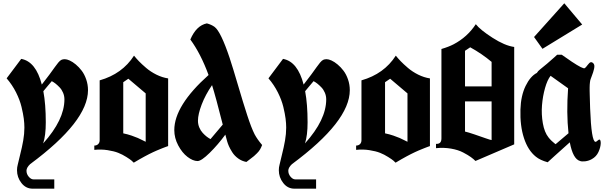

<svg xmlns="http://www.w3.org/2000/svg" viewBox="-20 -971 3658 1157"><path d="M181.2 109.9H307.1V166H176.8Q135.7 166 109.1 131.8Q82.5 97.7 82.5 54.7Q82.5 37.1 86.9 21.5Q89.8 6.3 101.3 -38.6Q112.8 -83.5 119.9 -123.8Q127 -164.1 127 -202.1Q127 -227.5 123.3 -256.3Q119.6 -285.2 109.6 -326.9Q99.6 -368.7 76.7 -414.3Q53.7 -460 20 -499L107.9 -616.2Q196.3 -600.1 231.9 -461.4Q256.3 -492.2 278.6 -522.5Q300.8 -552.7 310.8 -567.1Q320.8 -581.5 331.3 -594Q341.8 -606.4 350.1 -610.4Q358.4 -614.3 370.6 -614.3Q382.8 -614.3 400.1 -606.4Q417.5 -598.6 436.8 -582.5Q456.1 -566.4 472.4 -544.9Q488.8 -523.4 499.5 -492.4Q510.3 -461.4 510.3 -427.7Q510.3 -239.7 161.6 18.1Q139.6 39.1 139.6 57.6Q139.6 78.1 153.3 94Q167 109.9 181.2 109.9ZM240.2 -106.9Q368.2 -249 368.2 -372.1Q368.2 -393.1 360.1 -412.1Q352.1 -431.2 338.9 -444.8Q325.7 -458.5 314.5 -467.3Q303.2 -476.1 292 -481.9Q283.2 -471.7 266.4 -451.7Q249.5 -431.6 241.2 -421.4Q255.9 -343.3 255.9 -233.9Q255.9 -154.3 240.2 -106.9Z M857.9 -408.2 753.4 -496.6 722.7 -475.6V-167.5Q749 -162.1 773.2 -153.8Q797.4 -145.5 810.5 -139.6Q823.7 -133.8 838.9 -126Q854 -118.2 857.9 -116.7ZM580.6 -126.5V-486.8Q716.8 -525.4 787.6 -635.7Q800.3 -619.6 816.9 -602.3Q833.5 -585 860.6 -561.8Q887.7 -538.6 922.6 -521.2Q957.5 -503.9 993.2 -498.5V-90.8Q990.2 -89.8 977.5 -85.2Q964.8 -80.6 960.4 -78.6Q956.1 -76.7 943.6 -71.8Q931.2 -66.9 923.6 -63.5Q916 -60.1 902.8 -54.2Q889.6 -48.3 878.2 -42.2Q866.7 -36.1 851.8 -28.3Q836.9 -20.5 820.6 -11Q804.2 -1.5 786.1 9.3Q779.8 2.9 772.2 -3.7Q764.6 -10.3 741.2 -25.1Q717.8 -40 692.6 -50Q667.5 -60.1 628.2 -66.2Q588.9 -72.3 548.3 -67.9V-93.8Q562.5 -93.8 571.5 -102.5Q580.6 -111.3 580.6 -126.5Z M1248.5 -132.8Q1237.3 -138.7 1225.8 -147.5Q1214.4 -156.2 1201.7 -169.9Q1189 -183.6 1180.9 -202.9Q1172.9 -222.2 1172.9 -243.2Q1172.9 -282.2 1195.3 -341.1Q1217.8 -399.9 1257.8 -458Q1280.8 -384.8 1322.3 -220.2ZM1272.9 -809.1Q1253.9 -822.8 1226.6 -830.1Q1163.1 -817.4 1127 -732.9Q1189.9 -647 1236.8 -519Q1030.3 -334.5 1030.3 -187Q1030.3 -139.2 1054 -94.7Q1077.6 -50.3 1109.9 -25.6Q1142.1 -1 1169.9 -0.5Q1192.9 0 1243.7 -50Q1294.4 -100.1 1337.9 -159.7Q1344.7 -133.3 1348.6 -120.1Q1352.5 -106 1359.4 -90.3Q1366.2 -74.7 1379.6 -53.5Q1393.1 -32.2 1415.3 -16.1Q1437.5 0 1464.8 4.9Q1468.8 1.5 1486.6 -11.7Q1504.4 -24.9 1510.5 -30.3Q1516.6 -35.6 1528.6 -47.4Q1540.5 -59.1 1547.4 -71Q1554.2 -83 1559.6 -97.2Q1530.8 -130.9 1514.6 -161.1Q1494.6 -200.2 1470 -275.9Q1445.3 -351.6 1414.3 -457.3Q1383.3 -563 1364.7 -619.1V-621.1L1364.3 -620.6Q1310.5 -781.2 1272.9 -809.1Z M1758.8 109.9H1884.8V166H1754.4Q1713.4 166 1686.8 131.8Q1660.2 97.7 1660.2 54.7Q1660.2 37.1 1664.6 21.5Q1667.5 6.3 1679 -38.6Q1690.4 -83.5 1697.5 -123.8Q1704.6 -164.1 1704.6 -202.1Q1704.6 -227.5 1700.9 -256.3Q1697.3 -285.2 1687.3 -326.9Q1677.2 -368.7 1654.3 -414.3Q1631.3 -460 1597.7 -499L1685.5 -616.2Q1773.9 -600.1 1809.6 -461.4Q1834 -492.2 1856.2 -522.5Q1878.4 -552.7 1888.4 -567.1Q1898.4 -581.5 1908.9 -594Q1919.4 -606.4 1927.7 -610.4Q1936 -614.3 1948.2 -614.3Q1960.4 -614.3 1977.8 -606.4Q1995.1 -598.6 2014.4 -582.5Q2033.7 -566.4 2050 -544.9Q2066.4 -523.4 2077.1 -492.4Q2087.9 -461.4 2087.9 -427.7Q2087.9 -239.7 1739.3 18.1Q1717.3 39.1 1717.3 57.6Q1717.3 78.1 1731 94Q1744.6 109.9 1758.8 109.9ZM1817.9 -106.9Q1945.8 -249 1945.8 -372.1Q1945.8 -393.1 1937.7 -412.1Q1929.7 -431.2 1916.5 -444.8Q1903.3 -458.5 1892.1 -467.3Q1880.9 -476.1 1869.6 -481.9Q1860.8 -471.7 1844 -451.7Q1827.1 -431.6 1818.8 -421.4Q1833.5 -343.3 1833.5 -233.9Q1833.5 -154.3 1817.9 -106.9Z M2435.5 -408.2 2331.1 -496.6 2300.3 -475.6V-167.5Q2326.7 -162.1 2350.8 -153.8Q2375 -145.5 2388.2 -139.6Q2401.4 -133.8 2416.5 -126Q2431.6 -118.2 2435.5 -116.7ZM2158.2 -126.5V-486.8Q2294.4 -525.4 2365.2 -635.7Q2377.9 -619.6 2394.5 -602.3Q2411.1 -585 2438.2 -561.8Q2465.3 -538.6 2500.2 -521.2Q2535.2 -503.9 2570.8 -498.5V-90.8Q2567.9 -89.8 2555.2 -85.2Q2542.5 -80.6 2538.1 -78.6Q2533.7 -76.7 2521.2 -71.8Q2508.8 -66.9 2501.2 -63.5Q2493.7 -60.1 2480.5 -54.2Q2467.3 -48.3 2455.8 -42.2Q2444.3 -36.1 2429.4 -28.3Q2414.6 -20.5 2398.2 -11Q2381.8 -1.5 2363.8 9.3Q2357.4 2.9 2349.9 -3.7Q2342.3 -10.3 2318.8 -25.1Q2295.4 -40 2270.3 -50Q2245.1 -60.1 2205.8 -66.2Q2166.5 -72.3 2126 -67.9V-93.8Q2140.1 -93.8 2149.2 -102.5Q2158.2 -111.3 2158.2 -126.5Z M2942.4 -598.1Q2884.3 -647 2813.5 -686L2782.2 -665V-450.2H2942.4ZM2847.2 -825.2Q2874 -791 2948 -743.4Q3022 -695.8 3078.6 -688V-101.1L2845.2 -1Q2833.5 -12.7 2817.4 -24.4Q2801.3 -36.1 2771.2 -52Q2741.2 -67.9 2698 -75.4Q2654.8 -83 2607.4 -78.1V-104H2611.3Q2640.1 -104 2640.1 -137.2V-675.8Q2683.6 -688.5 2713.4 -704.1Q2796.4 -747.6 2847.2 -825.2ZM2782.2 -359.9V-178.2Q2801.8 -173.8 2839.6 -160.9Q2877.4 -147.9 2907.2 -137.5Q2937 -127 2942.4 -127V-359.9Z M3488.3 -823.2 3249 -676.8 3198.2 -748 3380.4 -951.2ZM3365.2 -641.1Q3365.2 -641.1 3425.8 -599.1Q3493.7 -554.2 3503.4 -560.1Q3507.3 -562.5 3512.7 -568.8Q3518.1 -575.2 3522.5 -581.1Q3526.9 -586.9 3532 -591.8Q3537.1 -596.7 3543 -596.4Q3548.8 -596.2 3555.2 -589.8Q3560.5 -584.5 3561.5 -576.2Q3562.5 -567.9 3559.8 -556.2Q3557.1 -544.4 3554.2 -535.4Q3551.3 -526.4 3546.1 -512.9Q3541 -499.5 3539.1 -494.1Q3537.6 -490.2 3536.6 -485.4Q3535.6 -480.5 3534.9 -473.4Q3534.2 -466.3 3533.7 -460.2Q3533.2 -454.1 3533.2 -443.4Q3533.2 -432.6 3533.2 -425Q3533.2 -417.5 3533.7 -402.8Q3534.2 -388.2 3534.4 -378.7Q3534.7 -369.1 3535.2 -350.1Q3535.6 -331.1 3536.1 -318.8Q3543.5 -118.2 3568.4 -116.2Q3573.2 -116.2 3581.3 -123.8Q3589.4 -131.3 3593.3 -129.9Q3600.1 -127 3600.1 -107.9Q3599.1 -83 3586.4 -55.2Q3573.7 -27.3 3546.4 -12.2Q3527.8 -1.5 3506.3 1Q3484.9 3.4 3475.1 -1Q3432.6 -12.7 3413.6 -113.3Q3398.9 -100.1 3371.6 -75.7Q3344.2 -51.3 3322 -31.2Q3299.8 -11.2 3280.3 6.8Q3234.4 -5.9 3209 -26.9Q3161.6 -64.9 3137.5 -138.7Q3113.3 -212.4 3116.2 -311Q3118.7 -394 3147.2 -452.9Q3175.8 -511.7 3215.3 -531.7Q3221.7 -543 3233.4 -551.8Q3251 -565.4 3277.1 -587.6Q3303.2 -609.9 3320.3 -625.5L3337.4 -641.1ZM3297.9 -514.2Q3278.3 -489.7 3264.4 -440.4Q3250.5 -391.1 3246.1 -336.7Q3241.7 -282.2 3251.2 -228Q3260.7 -173.8 3285.2 -143.1Q3293.5 -132.3 3304.2 -122.1Q3314.9 -111.8 3321.8 -106.9L3328.1 -102.1L3405.8 -168Q3392.6 -290 3403.3 -439Q3371.6 -462.4 3297.9 -514.2Z"/></svg>

Font: KJV1611
Style: Regular
Weight: 400
Version: Version 3.6.1